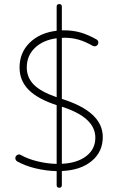

<svg xmlns="http://www.w3.org/2000/svg" viewBox="-20 -823 588 935"><path d="M456.5 -606.4Q453.1 -600.1 445.8 -598.1Q438.5 -596.2 432.1 -599.6Q394 -621.1 362.1 -630.1Q330.1 -639.2 293.5 -639.2Q287.1 -639.2 281.2 -638.7V-341.3Q480.5 -279.3 480.5 -155.8Q480.5 -83.5 426.5 -38.8Q372.6 5.9 281.2 9.8V78.1Q281.2 91.3 268.6 91.3Q255.9 91.3 255.9 78.1V10.3Q206.1 9.3 155 -2.7Q104 -14.6 63.5 -37.1Q57.1 -41 55.2 -48.1Q53.2 -55.2 56.6 -61Q60.5 -67.9 67.6 -70.1Q74.7 -72.3 81.1 -68.4Q116.7 -48.3 163.8 -37.1Q210.9 -25.9 255.9 -24.9V-311Q163.1 -341.3 119.1 -386Q75.2 -430.7 75.2 -494.1Q75.2 -566.9 124.8 -615.2Q174.3 -663.6 255.9 -673.3V-790.5Q255.9 -803.2 268.6 -803.2Q281.2 -803.2 281.2 -790.5V-675.3Q287.1 -675.3 293 -675.3Q334.5 -675.3 371.1 -665Q407.7 -654.8 450.2 -630.9Q456.5 -627.4 458.5 -620.1Q460.4 -612.8 456.5 -606.4ZM110.4 -494.6Q110.4 -445.3 144.8 -410.6Q179.2 -376 255.9 -349.6V-636.7Q189.5 -627.9 149.9 -589.8Q110.4 -551.8 110.4 -494.6ZM444.3 -152.3Q444.3 -251.5 281.2 -303.2V-25.4Q356.4 -28.8 400.4 -63Q444.3 -97.2 444.3 -152.3Z"/></svg>

Font: Mikhak-FD ExtraLight
Style: Regular
Weight: 200
Designer: Amin Abedi
Version: Version 3.2